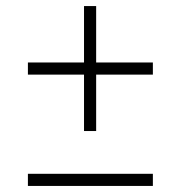

<svg xmlns="http://www.w3.org/2000/svg" viewBox="-20 -613 596 633"><path d="M257 -181V-367H72V-407H257V-593H297V-407H484V-367H297V-181ZM72 0V-40H484V0Z"/></svg>

Font: Saira SemiExpanded ExtraLight
Style: Regular
Weight: 250
Width: 6
Designer: Hector Gatti with collaboration of the Omnibus-Type team
Foundry: Omnibus-Type
Version: Version 1.101